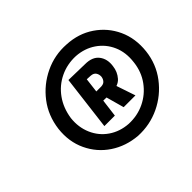

<svg xmlns="http://www.w3.org/2000/svg" viewBox="-108 -869 725 725"><g transform="rotate(-45 255.0 -506.0)"><path d="M261 -288Q201 -293 154.5 -324Q108 -355 84 -406Q60 -457 67 -519Q75 -582 111 -629Q147 -676 200.5 -701.5Q254 -727 314 -723Q375 -720 421.5 -688.5Q468 -657 491.5 -606Q515 -555 508 -492Q501 -431 465 -383.5Q429 -336 375.5 -310.5Q322 -285 261 -288ZM268 -345Q313 -343 351.5 -361.5Q390 -380 415.5 -415Q441 -450 446 -496Q452 -543 435.5 -580.5Q419 -618 385.5 -641Q352 -664 308 -667Q263 -669 224.5 -650.5Q186 -632 161 -597Q136 -562 129 -515Q124 -470 140.5 -432Q157 -394 190.5 -371Q224 -348 268 -345ZM224 -623 311 -621Q350 -621 367.5 -598Q385 -575 380 -541Q377 -514 359.5 -494Q342 -474 304 -474L262 -475L253 -404H197ZM287 -518Q304 -517 311.5 -524Q319 -531 321 -543Q322 -555 316 -564.5Q310 -574 295 -575L275 -576L268 -518ZM335 -483 362 -403H299L276 -486Z"/></g></svg>

Font: Josefin Sans Medium
Style: Italic
Weight: 500
Italic angle: -7°
Designer: Santiago Orozco
Foundry: Typemade
Version: Version 2.000